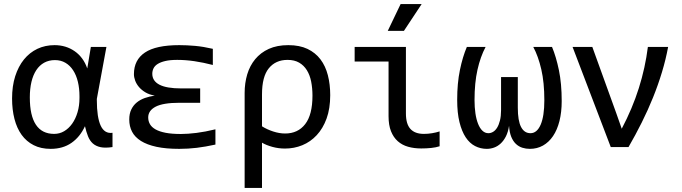

<svg xmlns="http://www.w3.org/2000/svg" viewBox="-20 -720 3339 940"><path d="M39.1 -237.8C39.1 -201.3 43 -168 50.8 -137.7C58.6 -107.4 70.3 -81.5 85.9 -59.8C101.6 -38.2 121.2 -21.3 144.8 -9.3C168.4 2.8 196.1 8.8 228 8.8C267.7 8.8 301.6 -0.9 329.6 -20.3C357.6 -39.6 379.7 -66.9 396 -102.1C400.2 -83.5 405.2 -67.1 410.9 -52.7C416.6 -38.4 424.4 -26.8 434.3 -17.8C444.3 -8.9 456.9 -2.8 472.2 0.5C487.5 3.7 507 3.6 530.8 0V-69.8C504.7 -66.2 485.4 -78 472.9 -105C460.4 -132 454.1 -173.7 454.1 -230V-235.8L501 -490.2H424.8L407.2 -384.8C401 -403 392.7 -419.2 382.3 -433.3C371.9 -447.5 359.7 -459.5 345.7 -469.2C331.7 -479 316.4 -486.4 299.8 -491.5C283.2 -496.5 265.6 -499 247.1 -499C216.5 -499 188.5 -493 163.1 -481C137.7 -468.9 115.8 -451.6 97.4 -429C79 -406.3 64.7 -378.9 54.4 -346.7C44.2 -314.5 39.1 -278.2 39.1 -237.8ZM126 -243.2C126 -271.5 128.7 -296.9 134 -319.3C139.4 -341.8 147.3 -360.9 157.7 -376.7C168.1 -392.5 181 -404.6 196.3 -413.1C211.6 -421.5 229.2 -425.8 249 -425.8C268.2 -425.8 285.3 -421.4 300.3 -412.6C315.3 -403.8 327.9 -391.5 338.1 -375.7C348.4 -359.9 356.1 -341.2 361.3 -319.6C366.5 -297.9 369.1 -274.4 369.1 -249V-240.2C369.1 -215.2 366 -191.9 359.6 -170.4C353.3 -148.9 344.5 -130.3 333.3 -114.5C322 -98.7 308.9 -86.4 293.9 -77.6C279 -68.8 262.7 -64.5 245.1 -64.5C205.7 -64.5 176 -79.3 156 -109.1C136 -138.9 126 -183.6 126 -243.2Z M1034.7 -12.2V-86.9C1001.5 -78.8 970.5 -72.9 941.9 -69.3C913.2 -65.8 887.9 -64 865.7 -64C836.4 -64 811.6 -65.9 791.3 -69.8C770.9 -73.7 754.4 -79.3 741.7 -86.4C729 -93.6 719.8 -102.1 714.1 -112.1C708.4 -122 705.6 -133 705.6 -145C705.6 -167.5 717.8 -185.1 742.2 -197.8C766.6 -210.4 805.2 -216.8 857.9 -216.8H960V-287.1H867.7C819.5 -287.1 783.8 -293.2 760.5 -305.4C737.2 -317.6 725.6 -335.4 725.6 -358.9C725.6 -368.3 727.6 -377.2 731.7 -385.5C735.8 -393.8 742.6 -401 752.2 -407C761.8 -413 774.3 -417.8 789.8 -421.4C805.3 -425 824.5 -426.8 847.7 -426.8C875.3 -426.8 903.5 -424.6 932.1 -420.4C960.8 -416.2 990.7 -410 1022 -401.9V-481C991.4 -488.1 962.4 -492.9 935.1 -495.4C907.7 -497.8 882 -499 857.9 -499C781.7 -499 725.7 -487 689.7 -462.9C653.7 -438.8 635.7 -403.5 635.7 -356.9C635.7 -346.8 637.8 -336.3 641.8 -325.2C645.9 -314.1 652.2 -303.6 660.6 -293.7C669.1 -283.8 679.7 -275.1 692.4 -267.6C705.1 -260.1 720.2 -254.9 737.8 -252C720.2 -249.3 703.9 -245.4 688.7 -240C673.6 -234.6 660.4 -227.3 649.2 -218C637.9 -208.7 629.1 -197.3 622.6 -183.6C616 -169.9 612.8 -153.6 612.8 -134.8C612.8 -112.6 617.4 -92.8 626.5 -75.2C635.6 -57.6 650.1 -42.6 669.9 -30C689.8 -17.5 715.2 -7.9 746.1 -1.2C777 5.5 814.3 8.8 857.9 8.8C886.6 8.8 915 7.1 943.4 3.7C971.7 0.2 1002.1 -5 1034.7 -12.2Z M1596.7 -253.9C1596.7 -289.1 1592.9 -321.6 1585.2 -351.6C1577.6 -381.5 1565.5 -407.4 1549.1 -429.2C1532.6 -451 1511.5 -468.1 1485.6 -480.5C1459.7 -492.8 1428.4 -499 1391.6 -499C1354.8 -499 1323 -492.9 1296.1 -480.7C1269.3 -468.5 1247.1 -451.7 1229.5 -430.4C1211.9 -409.1 1198.9 -384.3 1190.4 -356C1182 -327.6 1177.7 -297.4 1177.7 -265.1V200.2H1262.7V-21.5C1276.4 -13.3 1293.2 -6.5 1313.2 -1C1333.3 4.6 1354 7.3 1375.5 7.3C1405.1 7.3 1433.3 1.9 1460 -9C1486.7 -19.9 1510.2 -36.3 1530.5 -58.1C1550.9 -79.9 1567 -107.1 1578.9 -139.6C1590.7 -172.2 1596.7 -210.3 1596.7 -253.9ZM1509.8 -252C1509.8 -189.5 1497.9 -142.9 1474.1 -112.3C1450.4 -81.7 1417.6 -66.4 1376 -66.4C1357.1 -66.4 1337.5 -69.7 1317.1 -76.4C1296.8 -83.1 1278.6 -91.5 1262.7 -101.6V-257.8C1262.7 -315.8 1273.8 -358.4 1296.1 -385.7C1318.4 -413.1 1349 -426.8 1387.7 -426.8C1410.2 -426.8 1429.1 -422.3 1444.6 -413.3C1460 -404.4 1472.7 -392 1482.4 -376.2C1492.2 -360.4 1499.2 -341.9 1503.4 -320.6C1507.6 -299.2 1509.8 -276.4 1509.8 -252Z M2132.3 -3.9V-76.7C2121.3 -73.1 2109 -70.1 2095.7 -67.9C2082.4 -65.6 2068.8 -64.5 2055.2 -64.5C2026.2 -64.5 2004.3 -72.5 1989.5 -88.6C1974.7 -104.7 1967.3 -130 1967.3 -164.6V-490.2H1716.3V-418.9H1882.3V-150.9C1882.3 -121.9 1886.3 -97.4 1894.3 -77.4C1902.3 -57.4 1913.3 -41.1 1927.5 -28.6C1941.7 -16 1958.5 -7 1978 -1.5C1997.6 4.1 2019 6.8 2042.5 6.8C2059.4 6.8 2075.6 6 2091.1 4.4C2106.5 2.8 2120.3 0 2132.3 -3.9ZM2044.4 -700.2H1941.4L1878.4 -568.8H1957.5ZM1649.4 -490.2Z M2515.1 -192.9V-342.8H2433.1V-180.2C2433.1 -161 2431.3 -144.3 2427.7 -130.1C2424.2 -116 2419.5 -104.2 2413.8 -95C2408.1 -85.7 2401.5 -78.9 2394 -74.5C2386.6 -70.1 2378.9 -67.9 2371.1 -67.9C2360 -67.9 2350.3 -71.9 2341.8 -80.1C2333.3 -88.2 2326.3 -99.4 2320.6 -113.8C2314.9 -128.1 2310.5 -145.2 2307.6 -165C2304.7 -184.9 2303.2 -206.5 2303.2 -230C2303.2 -286.3 2308 -335.8 2317.6 -378.4C2327.2 -421.1 2340.5 -458.3 2357.4 -490.2H2265.6C2252 -458.3 2240.6 -420.7 2231.7 -377.4C2222.7 -334.1 2218.3 -285.3 2218.3 -231C2218.3 -188.6 2222 -152.3 2229.5 -122.1C2237 -91.8 2247.2 -67 2260 -47.6C2272.9 -28.2 2288.2 -14 2305.9 -4.9C2323.6 4.2 2342.8 8.8 2363.3 8.8C2375 8.8 2386.7 6.8 2398.4 2.7C2410.2 -1.4 2421 -8 2430.9 -17.1C2440.8 -26.2 2449.5 -37.9 2456.8 -52.2C2464.1 -66.6 2469.2 -83.8 2472.2 -104C2473.5 -82.8 2477.1 -65 2482.9 -50.5C2488.8 -36.1 2496.3 -24.4 2505.6 -15.6C2514.9 -6.8 2525.4 -0.6 2537.1 3.2C2548.8 6.9 2561.2 8.8 2574.2 8.8C2597.7 8.8 2619 3.4 2638.2 -7.3C2657.4 -18.1 2673.8 -33.5 2687.5 -53.7C2701.2 -73.9 2711.7 -98.5 2719 -127.4C2726.3 -156.4 2730 -189 2730 -225.1C2730 -282.4 2725.4 -332.9 2716.3 -376.7C2707.2 -420.5 2696 -458.3 2682.6 -490.2H2590.8C2607.1 -460 2620.2 -423.3 2630.1 -380.4C2640.1 -337.4 2645 -286.9 2645 -229C2645 -177.2 2639 -137.5 2627 -109.6C2614.9 -81.8 2598.3 -67.9 2577.1 -67.9C2557 -67.9 2541.6 -78 2531 -98.4C2520.4 -118.7 2515.1 -150.2 2515.1 -192.9Z M2783.2 -490.2 2970.2 0H3057.1C3079.9 -39.4 3101.5 -79.4 3121.8 -120.1C3142.2 -160.8 3160.6 -201.7 3177.2 -242.9C3193.8 -284.1 3208.4 -325.4 3220.9 -366.9C3233.5 -408.4 3243.5 -449.5 3251 -490.2H3151.9C3143.4 -422.5 3128.7 -355.4 3107.7 -288.8C3086.7 -222.2 3058.8 -155.9 3023.9 -89.8L2997.1 -166L2879.9 -490.2Z"/></svg>

Font: CodeNewRoman Nerd Font Mono
Style: Regular
Weight: 400
Monospace: yes
Designer: Sam Radian
Foundry: Code New Roman
Version: Version 2.00 November 29, 2014;Nerd Fonts 3.2.1